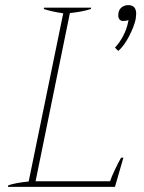

<svg xmlns="http://www.w3.org/2000/svg" viewBox="-20 -730 562 750"><path d="M429 -544Q447 -563 461 -589.5Q475 -616 480 -642L482 -652Q475 -648 461 -648Q452 -648 447 -654Q442 -660 442 -669Q442 -690 453.5 -700Q465 -710 481 -710Q512 -710 512 -676Q512 -671 510 -655Q504 -627 484.5 -589Q465 -551 442 -531ZM12 -6Q41 -16 92 -21L227 -678Q179 -685 151 -695L152 -700H336L335 -695Q303 -684 253 -679L119 -22H410Q415 -38 429.5 -68.5Q444 -99 453 -114H462L429 0H11Z"/></svg>

Font: Trirong Thin
Style: Italic
Weight: 250
Italic angle: -12°
Designer: Katatrad Team
Foundry: CadsonDemak
Version: Version 1.001